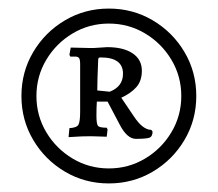

<svg xmlns="http://www.w3.org/2000/svg" viewBox="-20 -731 508 448"><path d="M234 -711Q290 -711 336.5 -683.5Q383 -656 410.5 -609.5Q438 -563 438 -507Q438 -451 410.5 -404.5Q383 -358 336.5 -330.5Q290 -303 234 -303Q178 -303 131.5 -330.5Q85 -358 57.5 -404.5Q30 -451 30 -507Q30 -563 57.5 -609.5Q85 -656 131.5 -683.5Q178 -711 234 -711ZM234 -338Q280 -338 318.5 -361Q357 -384 380 -422.5Q403 -461 403 -507Q403 -553 380 -591.5Q357 -630 318.5 -653Q280 -676 234 -676Q188 -676 149.5 -653Q111 -630 88 -591.5Q65 -553 65 -507Q65 -461 88 -422.5Q111 -384 149.5 -361Q188 -338 234 -338ZM167 -470V-581Q167 -592 164.5 -595.5Q162 -599 155 -599H144L142 -603L145 -620L188 -619H199L230 -621Q268 -621 289.5 -606.5Q311 -592 311 -566Q311 -542 298 -527.5Q285 -513 263 -503L292 -460Q313 -428 333 -428L336 -424Q336 -412 328 -409.5Q320 -407 297 -407Q277 -407 260 -439L231 -494H206Q205 -480 205 -461Q205 -442 208.5 -437.5Q212 -433 229 -433L231 -429L229 -412L197 -413H185Q170 -413 157 -412Q144 -411 140 -411L142 -432Q159 -433 163 -440Q167 -447 167 -470ZM207 -520Q206 -520 236 -517Q267 -529 267 -559Q267 -597 215 -597Q211 -597 210 -595.5Q209 -594 209 -589Q207 -543 207 -520Z"/></svg>

Font: Sahitya
Style: Regular
Weight: 400
Designer: Juan Pablo del Peral
Foundry: Juan Pablo del Peral (http://www.huertatipografica.com)
Version: Version 1.001;PS 001.000;hotconv 1.0.70;makeotf.lib2.5.58329